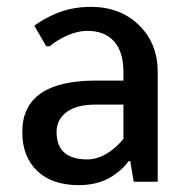

<svg xmlns="http://www.w3.org/2000/svg" viewBox="-20 -530 550 560"><path d="M210 10Q132 10 88.5 -31.5Q45 -73 45 -145Q45 -295 260 -295H340V-320Q340 -379 312.5 -409.5Q285 -440 235 -440Q199 -440 157 -417Q136 -405 125 -395H115L80 -455Q100 -470 125 -482Q179 -510 245 -510Q331 -510 385.5 -456.5Q440 -403 440 -320V0H370L360 -60H355Q341 -40 320 -25Q276 10 210 10ZM235 -65Q272 -65 310 -95Q326 -108 340 -125V-225H260Q203 -225 174 -203Q145 -181 145 -145Q145 -65 235 -65Z"/></svg>

Font: Scada
Style: Regular
Weight: 400
Designer: Jovanny Lemonad
Foundry: Jovanny Lemonad
Version: Version 4.100;PS 004.100;hotconv 1.0.88;makeotf.lib2.5.64775